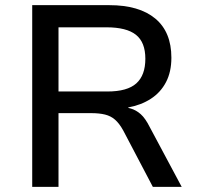

<svg xmlns="http://www.w3.org/2000/svg" viewBox="-20 -725 773 745"><path d="M105 0V-705H404Q520 -705 582.5 -653Q645 -601 645 -501Q645 -446 624 -406Q603 -366 565 -341.5Q527 -317 477 -308L479 -306L487 -304Q508 -298 526 -282Q544 -266 561 -232L685 0H573L458 -219Q443 -246 426.5 -260.5Q410 -275 387.5 -280.5Q365 -286 334 -286H207V0ZM207 -370H397Q474 -370 509 -401.5Q544 -433 544 -497Q544 -561 507.5 -590Q471 -619 393 -619H207Z"/></svg>

Font: Nunito Sans 12pt ExtraLight 7pt Medium
Style: Regular
Weight: 500
Version: Version 3.101;gftools[0.9.27]